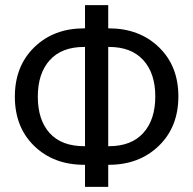

<svg xmlns="http://www.w3.org/2000/svg" viewBox="-20 -731 756 751"><path d="M403.3 -620.1H405.8Q524.9 -620.1 601.3 -546.6Q677.7 -473.1 677.7 -354Q677.7 -234.4 601.1 -160.4Q524.4 -86.4 405.8 -86.4H403.3V0H312.5V-86.4H309.1Q189.9 -86.4 114 -159.9Q38.1 -233.4 38.1 -353Q38.1 -472.2 114 -546.1Q189.9 -620.1 309.1 -620.1H312.5V-710.9H403.3ZM309.1 -547.4Q221.2 -547.4 174.6 -495.6Q127.9 -443.8 127.9 -353Q127.9 -261.7 174.3 -210.4Q220.7 -159.2 309.1 -159.2H312.5V-547.4ZM403.3 -547.4V-159.2H406.7Q493.7 -159.2 540.5 -210.9Q587.4 -262.7 587.4 -354Q587.4 -444.3 540.5 -495.8Q493.7 -547.4 406.7 -547.4Z"/></svg>

Font: Roboto Web
Style: Regular
Weight: 400
Designer: Google
Version: Version 1.200310; 2013